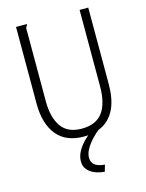

<svg xmlns="http://www.w3.org/2000/svg" viewBox="-124 -698 748 986"><g transform="rotate(-15 250.0 -205.0)"><path d="M251 11Q157 11 108.5 -48.5Q60 -108 60 -215V-623H108H117V-616Q111 -612 109.5 -605.5Q108 -599 109 -582V-214Q109 -129 143 -80Q177 -31 252 -31Q328 -31 363 -78.5Q398 -126 398 -217V-623H444V-218Q444 -139 421 -88.5Q398 -38 355 -13.5Q312 11 251 11ZM318 178 308 213Q279 211 255 201Q231 191 217 173.5Q203 156 203 130Q203 103 218 76Q233 49 259.5 23.5Q286 -2 318 -24L341 -10Q315 10 294 33Q273 56 260.5 79Q248 102 248 122Q248 148 265 161.5Q282 175 318 178Z"/></g></svg>

Font: Inconsolata Light
Style: Regular
Weight: 300
Designer: Raph Levien, Cyreal, Brenton Simpson
Foundry: Raph Levien, Cyreal, Google
Version: Version 3.001